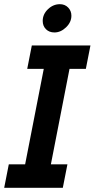

<svg xmlns="http://www.w3.org/2000/svg" viewBox="-39 -897 452 917"><path d="M3 -112H81L170 -568H91L113 -680H393L371 -568H293L204 -112H283L261 0H-19ZM165 -797Q165 -829 190 -853Q215 -877 247 -877Q271 -877 286.5 -861Q302 -845 302 -822Q302 -791 276.5 -766.5Q251 -742 221 -742Q196 -742 180.5 -757.5Q165 -773 165 -797Z"/></svg>

Font: Teachers SemiBold
Style: Italic
Weight: 600
Designer: Alfredo Marco Pradil & Chank Diesel
Version: Version 0.009